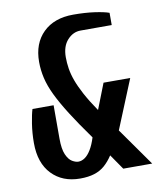

<svg xmlns="http://www.w3.org/2000/svg" viewBox="-82 -775 708 850"><g transform="rotate(-10 272.5 -350.0)"><path d="M210 10Q131 10 83 -40Q35 -90 35 -180Q35 -225 41.5 -266.5Q48 -308 55 -330H150V-180Q150 -133 161 -108Q172 -83 187.5 -74Q203 -65 215 -65Q230 -65 244.5 -75Q259 -85 272 -106.5Q285 -128 295 -160Q244 -231 210.5 -284Q177 -337 157 -378.5Q137 -420 128.5 -456.5Q120 -493 120 -530Q120 -613 169.5 -661.5Q219 -710 305 -710Q358 -710 400.5 -704Q443 -698 465 -690V-635H325Q291 -635 265.5 -607Q240 -579 240 -530Q240 -505 244 -479Q248 -453 258.5 -424Q269 -395 288.5 -358.5Q308 -322 340 -275L385 -390H505L415 -170L535 0H405L358 -68Q341 -42 321 -24.5Q301 -7 274 1.5Q247 10 210 10Z"/></g></svg>

Font: Cuprum
Style: Regular
Weight: 400
Designer: Jovanny Lemonad
Foundry: Jovanny Lemonad
Version: Version 3.000